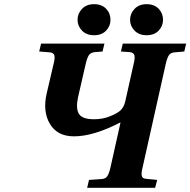

<svg xmlns="http://www.w3.org/2000/svg" viewBox="-20 -901 913 921"><path d="M683 -881Q720 -881 741 -859Q762 -837 762 -806Q762 -776 741 -754Q720 -732 683 -732Q647 -732 625.5 -754Q604 -776 604 -806Q604 -836 625.5 -858.5Q647 -881 683 -881ZM431 -881Q468 -881 489 -859Q510 -837 510 -806Q510 -776 489 -754Q468 -732 431 -732Q395 -732 373.5 -754Q352 -776 352 -806Q352 -836 373.5 -858.5Q395 -881 431 -881ZM168 -654 177 -692H481L472 -654L435 -651Q415 -649 406.5 -636.5Q398 -624 391 -594L354 -433Q343 -381 358.5 -355Q374 -329 431 -329Q473 -329 507 -343Q545 -358 559.5 -373Q574 -388 580 -411L621 -594Q628 -621 625 -635Q622 -649 602 -651L560 -654L569 -692H873L864 -654L819 -650Q799 -649 790.5 -636.5Q782 -624 775 -594L664 -98Q657 -71 660 -57.5Q663 -44 683 -43L734 -38L724 0H398L407 -38L466 -42Q486 -43 494.5 -55.5Q503 -68 510 -98L558 -313H556Q428 -247 335 -247Q255 -247 219.5 -306.5Q184 -366 204 -453L237 -594Q244 -621 241 -634.5Q238 -648 218 -650Z"/></svg>

Font: Heuristica
Style: Bold Italic
Weight: 700
Italic angle: -13°
Version: Version 1.0.2